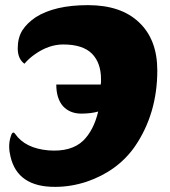

<svg xmlns="http://www.w3.org/2000/svg" viewBox="-20 -706 661 747"><path d="M322 -686Q193 -686 119 -639Q85 -616 67 -588Q49 -559 49 -518Q49 -477 75 -458Q93 -479 116 -495Q170 -533 226 -533Q302 -533 338 -497Q373 -461 373 -398Q373 -394 373 -387Q372 -380 372 -377H199Q199 -323 225 -293Q252 -264 296 -264Q334 -264 362 -272Q345 -200 304 -159Q257 -114 168 -121Q78 -129 39 -185Q28 -201 20 -169Q11 -136 21 -96Q49 22 195 21Q256 21 317 1Q437 -40 504 -135Q592 -263 592 -432Q592 -552 521 -619Q451 -686 322 -686Z"/></svg>

Font: Sansita One
Style: Regular
Weight: 400
Designer: Pablo Cosgaya
Foundry: Omnibus-Type
Version: Version 1.001